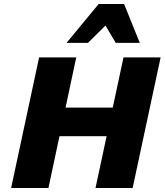

<svg xmlns="http://www.w3.org/2000/svg" viewBox="-20 -947 829 967"><path d="M461 0 602 -658H789L648 0ZM36 0 177 -658H364L224 0ZM145 -261 176 -405H648L617 -261ZM315 -731 477 -927H605L543 -850L423 -731ZM563 -731 493 -849 477 -927H605L684 -731Z"/></svg>

Font: Ysabeau Infant Black
Style: Italic
Weight: 900
Italic angle: -12°
Designer: Christian Thalmann (Catharsis Fonts)
Version: Version 2.001;gftools[0.9.30]; featfreeze: ss01,ss02,lnum